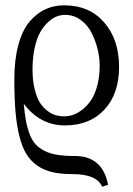

<svg xmlns="http://www.w3.org/2000/svg" viewBox="-20 -462 504 726"><path d="M430.2 -209Q430.2 -107.4 375 -47.6Q319.8 12.2 225.1 12.2Q131.8 12.2 69.8 -69.8Q73.2 -31.2 78.1 -5.1Q83 21 92 44.9Q101.1 68.8 114.3 83.3Q127.4 97.7 148.2 108.4Q168.9 119.1 197 123.5Q225.1 127.9 263.7 127.9Q367.7 127.9 388.7 236.8L366.2 244.1Q346.2 196.3 253.4 196.3Q210 196.3 178 189Q146 181.6 121.1 164.3Q96.2 147 79.8 120.4Q63.5 93.8 53.2 52.7Q43 11.7 38.6 -39.8Q34.2 -91.3 34.2 -161.6Q34.2 -236.8 49.6 -292.7Q64.9 -348.6 92 -380.4Q119.1 -412.1 151.6 -427Q184.1 -441.9 222.7 -441.9Q317.9 -441.9 374 -377.2Q430.2 -312.5 430.2 -209ZM222.7 -22Q239.3 -22 256.6 -27.8Q273.9 -33.7 292.2 -48.1Q310.5 -62.5 324.7 -83.7Q338.9 -105 347.9 -138.7Q356.9 -172.4 356.9 -213.9Q356.9 -243.2 349.4 -274.9Q341.8 -306.6 326.9 -336.7Q312 -366.7 285.6 -386.2Q259.3 -405.8 226.1 -405.8Q210.4 -405.8 194.3 -399.7Q178.2 -393.6 161.6 -378.2Q145 -362.8 132.1 -340.1Q119.1 -317.4 111.1 -281Q103 -244.6 103 -199.2Q103 -157.2 111.1 -124.8Q119.1 -92.3 131.1 -73.5Q143.1 -54.7 159.7 -42.5Q176.3 -30.3 191.4 -26.1Q206.5 -22 222.7 -22Z"/></svg>

Font: Libertinage
Style: f
Weight: 400
Designer: OSP
Foundry: OSP
Version: Version 1.0; 2008; OFL relea